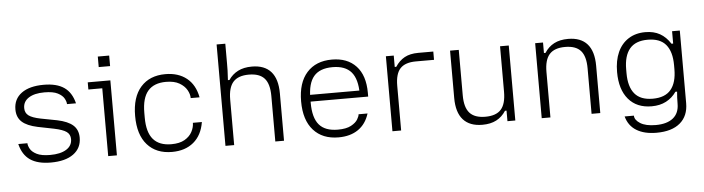

<svg xmlns="http://www.w3.org/2000/svg" viewBox="-51 -955 4997 1362"><g transform="rotate(-5 2447.0 -274.0)"><path d="M277 10Q184 10 130.5 -26.5Q77 -63 58 -141H123Q123 -124 135.5 -101Q148 -78 181.5 -61Q215 -44 277 -44Q350 -44 392 -70Q434 -96 434 -143Q434 -177 408.5 -195.5Q383 -214 321 -227L206 -250Q130 -266 94.5 -298.5Q59 -331 59 -387Q59 -461 115.5 -502.5Q172 -544 274 -544Q366 -544 419 -507.5Q472 -471 491 -393H427Q427 -410 414.5 -433Q402 -456 369 -473Q336 -490 274 -490Q203 -490 162.5 -464Q122 -438 122 -391Q122 -357 147 -338Q172 -319 232 -307L347 -285Q424 -269 460 -236.5Q496 -204 496 -148Q496 -74 438.5 -32Q381 10 277 10Z M686 0V-483H587V-534H748V0ZM674 -635V-710H755V-635Z M1140 10Q1028 10 964.5 -61.5Q901 -133 901 -267Q901 -401 964.5 -472.5Q1028 -544 1140 -544Q1232 -544 1291.5 -496.5Q1351 -449 1368 -359H1305Q1305 -387 1288 -417Q1271 -447 1235 -468Q1199 -489 1140 -489Q1054 -489 1011 -439Q968 -389 968 -284V-250Q968 -145 1011 -95Q1054 -45 1140 -45Q1199 -45 1235 -66Q1271 -87 1288 -119Q1305 -151 1305 -183H1369Q1354 -90 1294 -40Q1234 10 1140 10Z M1521 0V-722H1583V-581Q1583 -558 1582.5 -531Q1582 -504 1579 -463H1590Q1616 -502 1657 -523Q1698 -544 1756 -544Q1846 -544 1892 -492Q1938 -440 1938 -337V0H1876V-324Q1876 -410 1841 -449.5Q1806 -489 1730 -489Q1654 -489 1618.5 -449.5Q1583 -410 1583 -324V0Z M2326 10Q2212 10 2147.5 -62Q2083 -134 2083 -267Q2083 -400 2147.5 -472Q2212 -544 2326 -544Q2436 -544 2498 -477.5Q2560 -411 2560 -287V-260H2127V-308H2530L2502 -271V-284Q2502 -390 2459 -440Q2416 -490 2326 -490Q2235 -490 2192.5 -440Q2150 -390 2150 -284V-251Q2150 -145 2192.5 -95Q2235 -45 2326 -45Q2386 -45 2420 -63.5Q2454 -82 2467.5 -105Q2481 -128 2481 -141H2545Q2522 -67 2466 -28.5Q2410 10 2326 10Z M2710 0V-534H2766V-453H2777Q2804 -495 2843 -516.5Q2882 -538 2941 -538H3048V-479H2919Q2843 -479 2807.5 -441.5Q2772 -404 2772 -318V0Z M3350 10Q3260 10 3213.5 -42Q3167 -94 3167 -197V-534H3229V-210Q3229 -124 3264.5 -84.5Q3300 -45 3376 -45Q3453 -45 3488 -84.5Q3523 -124 3523 -210V-534H3585V0H3529V-75H3518Q3491 -33 3450 -11.5Q3409 10 3350 10Z M3773 0V-534H3829V-459H3840Q3867 -501 3908 -522.5Q3949 -544 4008 -544Q4098 -544 4144 -492Q4190 -440 4190 -337V0H4128V-324Q4128 -410 4093 -449.5Q4058 -489 3982 -489Q3906 -489 3870.5 -449.5Q3835 -410 3835 -324V0Z M4576 174Q4489 174 4433.5 140Q4378 106 4360 39H4426Q4426 70 4465 94.5Q4504 119 4575 119Q4655 119 4698.5 84Q4742 49 4742 -18Q4742 -43 4743 -62Q4744 -81 4746 -104H4734Q4705 -62 4661 -39Q4617 -16 4558 -16Q4452 -16 4393 -85.5Q4334 -155 4334 -279Q4334 -361 4360.5 -420Q4387 -479 4437.5 -511.5Q4488 -544 4558 -544Q4618 -544 4661.5 -519.5Q4705 -495 4736 -446H4748V-534H4803V-17Q4803 74 4744 124Q4685 174 4576 174ZM4570 -69Q4658 -69 4699.5 -119Q4741 -169 4741 -265V-293Q4741 -389 4699.5 -439Q4658 -489 4570 -489Q4483 -489 4441.5 -439Q4400 -389 4400 -293V-265Q4400 -169 4441.5 -119Q4483 -69 4570 -69Z"/></g></svg>

Font: Mozilla Text ExtraLight
Style: Regular
Weight: 200
Designer: Studio DRAMA
Foundry: Studio DRAMA
Version: Version 1.000